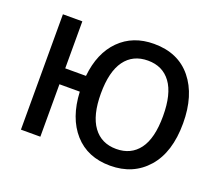

<svg xmlns="http://www.w3.org/2000/svg" viewBox="-101 -700 964 853"><g transform="rotate(20 381.0 -273.0)"><path d="M733.9 -272.5Q733.9 -135.3 667.7 -60.1Q601.6 15.1 492.7 15.1Q385.7 15.1 323 -55.4Q260.3 -126 254.4 -248H158.2V0H66.4V-545.4H158.2V-323.2H256.3Q267.6 -434.6 330.6 -497.6Q393.6 -560.5 492.7 -560.5Q607.4 -560.5 670.7 -482.4Q733.9 -404.3 733.9 -272.5ZM639.2 -272.5Q639.2 -377 600.8 -429.2Q562.5 -481.4 492.7 -481.4Q421.9 -481.4 383.5 -428.7Q345.2 -376 345.2 -272.5Q345.2 -169.9 383.8 -116.9Q422.4 -64 492.7 -64Q562.5 -64 600.8 -115.5Q639.2 -167 639.2 -272.5Z"/></g></svg>

Font: IranNastaliq
Style: Regular
Weight: 400
Designer: Hossein Zahedi
Version: Version 1.5